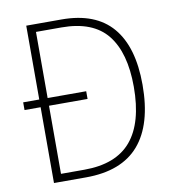

<svg xmlns="http://www.w3.org/2000/svg" viewBox="-80 -786 783 858"><g transform="rotate(-10 311.0 -357.0)"><path d="M256 -714Q410 -714 486 -625Q562 -536 562 -364Q562 -184 482.5 -92Q403 0 241 0H96V-344H23V-379H96V-714ZM249 -679H134V-379H309V-344H134V-35H240Q384 -35 453 -117Q522 -199 522 -362Q522 -517 457 -598Q392 -679 249 -679Z"/></g></svg>

Font: Noto Sans Khmer SemiCondensed ExtraLight
Style: Regular
Weight: 200
Width: 4
Designer: Danh Hong and the Monotype Design Team
Foundry: Monotype Imaging Inc.
Version: Version 2.004; ttfautohint (v1.8.4.7-5d5b)